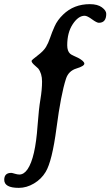

<svg xmlns="http://www.w3.org/2000/svg" viewBox="-55 -722 529 920"><path d="M127.9 -394Q126.5 -396 111.3 -408.9Q96.2 -421.9 96.2 -430.2Q96.2 -434.1 125 -455.8Q153.8 -477.5 165.3 -496.8Q176.8 -516.1 185.1 -541Q193.4 -565.9 206.8 -595.9Q220.2 -626 247.6 -652.3Q298.8 -702.1 375.5 -702.1Q412.6 -702.1 433.3 -686.8Q454.1 -671.4 454.1 -655.8Q454.1 -612.8 418.5 -612.8Q408.7 -612.8 385.7 -629.6Q362.8 -646.5 350.6 -646.5Q320.3 -646.5 293.7 -606.4Q267.1 -566.4 267.1 -504.9Q267.1 -477.5 280.8 -464.8Q285.2 -460.4 299.3 -454.1L319.3 -444.8Q349.1 -428.7 349.1 -417Q349.1 -405.3 311.3 -393.8Q273.4 -382.3 261.2 -344.7Q236.8 -269.5 215.8 -109.4Q194.8 50.8 163.6 102.1Q143.1 136.2 107.7 157.2Q72.3 178.2 35.2 178.2Q-34.7 178.2 -34.7 139.6Q-34.7 106.4 -1 106.4Q2.9 106.4 15.9 110.4Q28.8 114.3 37.6 114.3Q59.6 114.3 77.1 88.9Q114.3 34.2 125 -120.1Q130.9 -200.2 138.7 -246.3Q146.5 -292.5 146.5 -331.3Q146.5 -370.1 127.9 -394Z"/></svg>

Font: Averia Serif Libre Light
Style: Regular
Weight: 300
Version: Version 1.002